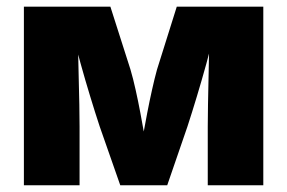

<svg xmlns="http://www.w3.org/2000/svg" viewBox="-20 -549 851 569"><path d="M50.8 0V-529.3H307.1L366.7 -342.8Q374.5 -316.4 381.8 -283.4Q389.2 -250.5 395.8 -215.3Q402.3 -180.2 408.2 -147.5Q414.1 -114.7 418.9 -88.9H393.1Q397.9 -114.3 403.8 -147.2Q409.7 -180.2 416.5 -215.3Q423.3 -250.5 430.7 -283.4Q438 -316.4 445.3 -342.8L503.9 -529.3H760.3V0H595.7V-173.8Q595.7 -203.6 596.4 -239Q597.2 -274.4 597.9 -312.3Q598.6 -350.1 599.4 -387.7Q600.1 -425.3 600.1 -459.5H616.7Q605.5 -411.1 591.6 -360.6Q577.6 -310.1 563.2 -262.5Q548.8 -214.8 535.6 -174.3L475.6 0H336.4L275.4 -174.3Q261.7 -215.8 247.1 -263.9Q232.4 -312 218.5 -362.1Q204.6 -412.1 193.4 -459.5H210.9Q210.9 -425.8 211.7 -388.2Q212.4 -350.6 213.4 -312.5Q214.4 -274.4 215.1 -239Q215.8 -203.6 215.8 -173.8V0Z"/></svg>

Font: Inter 24pt ExtraBold
Style: Regular
Weight: 800
Designer: Rasmus Andersson
Foundry: rsms
Version: Version 4.001;git-66647c0bb